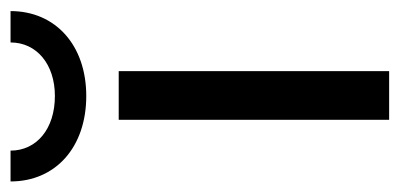

<svg xmlns="http://www.w3.org/2000/svg" viewBox="-258 -528 740 355"><g transform="rotate(-90 111.5 -350.0)"><path d="M68 -500V0H158V-500ZM269 -700H211C211 -652 171 -618 112 -618C51 -618 11 -652 11 -700H-46C-46 -617 17 -560 112 -560C206 -560 269 -617 269 -700Z"/></g></svg>

Font: Gully
Style: Regular
Weight: 400
Designer: jaikishan Patel
Foundry: MagicType
Version: Version 1.000;Glyphs 3.2 (3242)